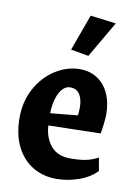

<svg xmlns="http://www.w3.org/2000/svg" viewBox="-80 -732 561 799"><g transform="rotate(10 200.0 -332.0)"><path d="M257.3 -512.2 346.2 -665 237.8 -678.7 182.1 -525.4ZM383.8 -47.9 374 -103Q345.2 -87.9 318.1 -83.3Q291 -78.6 258.3 -78.6Q203.1 -78.6 174.8 -112.3Q146.5 -146 143.6 -198.2L363.8 -203.1Q366.7 -216.3 369.9 -244.1Q373 -272 373 -283.7Q373 -334.5 355.7 -372.6Q338.4 -410.6 306.6 -431.2Q274.9 -451.7 232.9 -451.7Q180.2 -451.7 131.1 -421.1Q82 -390.6 51 -335.4Q20 -280.3 20 -209.5Q20 -137.7 45.9 -86.9Q71.8 -36.1 115.7 -10.5Q159.7 15.1 213.9 15.1Q261.2 15.1 307.6 -1Q354 -17.1 383.8 -47.9ZM259.8 -293.5Q259.8 -286.6 259 -275.9Q258.3 -265.1 256.8 -260.7L142.1 -249.5Q143.1 -286.6 151.9 -314Q160.6 -341.3 174.8 -355.7Q189 -370.1 205.6 -370.1Q233.4 -370.1 246.6 -349.4Q259.8 -328.6 259.8 -293.5Z"/></g></svg>

Font: Neuton
Style: Bold
Weight: 700
Designer: Brian M Zick
Foundry: Brian M Zick
Version: Version 1.560